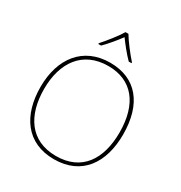

<svg xmlns="http://www.w3.org/2000/svg" viewBox="-217 -1194 1187 1262"><g transform="rotate(30 377.0 -562.5)"><path d="M389 -1042H367C343 -1001 288 -932 251 -891V-885H272C309 -922 350 -972 378 -1010C406 -972 445 -922 482 -885H503V-891C466 -932 413 -1001 389 -1042ZM690 -451C690 -683 579 -818 382 -818C177 -818 63 -667 63 -452C63 -236 168 -83 376 -83C587 -83 690 -236 690 -451ZM90 -452C90 -649 186 -793 382 -793C562 -793 663 -668 663 -451C663 -249 573 -108 377 -108C182 -108 90 -252 90 -452Z"/></g></svg>

Font: Noto Sans Kannada UI Thin
Style: Regular
Weight: 100
Designer: Jelle Bosma - Monotype Design Team
Foundry: Monotype Imaging Inc.
Version: Version 2.005